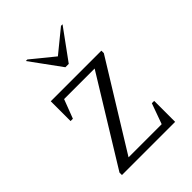

<svg xmlns="http://www.w3.org/2000/svg" viewBox="-229 -930 1049 1049"><g transform="rotate(-45 295.5 -406.0)"><path d="M90 0V-19L396 -517H160L118 -407H100V-560H491V-541L184 -43H440L483 -162H501V0ZM288 -635 159 -812H171L301 -706L431 -812H443L314 -635Z"/></g></svg>

Font: Spectral SC Light
Style: Regular
Weight: 300
Designer: Jean-Baptiste Levee
Foundry: Production Type
Version: Version 2.001